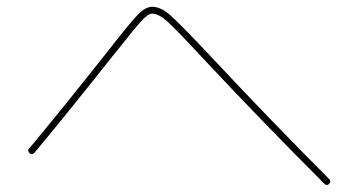

<svg xmlns="http://www.w3.org/2000/svg" viewBox="-20 -630 1040 564"><path d="M81 -181Q73 -174 67 -180Q59 -188 66 -194Q165 -313 297 -480Q361 -562 384 -586Q407 -610 427 -610Q452 -610 479.5 -586Q507 -562 590 -474Q777 -274 947 -104Q954 -97 947 -90Q940 -83 933 -90Q748 -275 575 -460Q498 -543 472 -566.5Q446 -590 427 -590Q415 -590 395 -568Q375 -546 318 -474Q315 -470 313 -468Q169 -286 81 -181Z"/></svg>

Font: Rounded Mplus 1c Thin
Style: Regular
Weight: 250
Version: Version 1.059.20150529